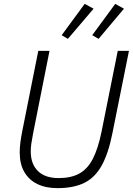

<svg xmlns="http://www.w3.org/2000/svg" viewBox="-20 -961 689 993"><path d="M178 -698H236L151 -270Q145 -239 142 -218Q139 -197 139 -178Q139 -113 176 -76.5Q213 -40 283 -40Q347 -40 389.5 -63Q432 -86 459.5 -138.5Q487 -191 505 -279L589 -698H647L562 -275Q541 -168 506 -105Q471 -42 415.5 -15Q360 12 277 12Q216 12 172.5 -9.5Q129 -31 105.5 -72Q82 -113 82 -173Q82 -198 85.5 -225Q89 -252 96 -287ZM464 -916 331 -760 299 -779 418 -941ZM621 -916 490 -760 457 -779 576 -941Z"/></svg>

Font: IBM Plex Sans Light
Style: Italic
Weight: 300
Italic angle: -11.31°
Designer: Mike Abbink, Paul van der Laan, Pieter van Rosmalen
Foundry: Bold Monday
Version: Version 3.201